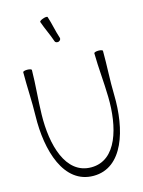

<svg xmlns="http://www.w3.org/2000/svg" viewBox="-164 -1226 1002 1349"><g transform="rotate(-15 337.0 -551.5)"><path d="M261 -1110C279 -1057 305 -1007 323 -953C326 -944 338 -940 350 -943C361 -947 368 -958 365 -967C347 -1020 338 -1076 320 -1130C319 -1135 304 -1135 288 -1129C271 -1124 259 -1115 261 -1110ZM54 -800C53 -694 61 -587 58 -481C52 -230 128 31 344 31C560 31 636 -230 630 -481C627 -587 635 -694 634 -800C634 -806 620 -810 603 -810C585 -810 571 -805 571 -800C572 -693 584 -586 586 -479C591 -261 531 -31 344 -31C157 -31 97 -261 102 -479C104 -586 116 -693 117 -800C117 -805 103 -810 85 -810C68 -810 54 -806 54 -800Z"/></g></svg>

Font: Nupuram ExtraLight
Style: Regular
Weight: 200
Designer: Santhosh Thottingal (santhosh.thottingal@gmail.com)
Foundry: SMC
Version: Version 1.000